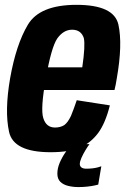

<svg xmlns="http://www.w3.org/2000/svg" viewBox="-20 -623 524 791"><path d="M188.5 4.1 206.6 -97.6Q170.4 -97.6 158.4 -136.3Q146.1 -174.2 168.9 -299.8Q191.3 -428.5 216.1 -464.8Q242 -500.6 277 -500.6Q313.9 -500.6 325.3 -466.3Q332.1 -435.6 318.9 -345.5H163.5L147.3 -252.1H451.7Q457.4 -274.9 461.1 -300Q485.8 -439.9 467.8 -521.7Q449.6 -603.1 295.1 -603.1Q143.6 -603.1 94.8 -521.1Q46.4 -439.9 21.7 -300.5Q-1.5 -166.3 17.2 -80.4Q35 4.1 188.5 4.1ZM206.6 -97.6 188.5 4.1Q265.3 4.1 310.3 -15.1Q353.5 -34.2 384.1 -74.7Q414 -114.9 432.6 -188.9L296.2 -210.1Q284 -173.6 272.3 -145.3Q259.2 -117.7 244.3 -107.3Q228.3 -97.6 206.6 -97.6ZM302.8 147.7Q322.1 147.7 339.4 145.8Q356.8 143.9 369.3 141.2Q381.8 138.5 384.7 137.5L397.4 62Q394.2 63.5 383.9 66.3Q373.6 69.1 360.8 70.6Q348 72 335.7 72Q322.5 72 315.6 66.9Q308.8 61.7 308.8 52.6Q308.8 42.4 315.8 26.7Q322.8 11 332.4 -4.8Q342 -20.5 348.6 -29.1H276.4Q264.4 -16.5 250.1 4Q235.8 24.5 226 47.5Q216.3 70.6 216.3 92.2Q216.3 113.9 228.5 125.9Q240.7 137.9 260.8 142.8Q280.9 147.7 302.8 147.7Z"/></svg>

Font: Anybody Thin Condensed
Style: Italic
Weight: 100
Width: 3
Italic angle: -10°
Version: Version 1.113;gftools[0.9.25]